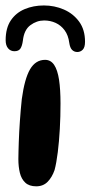

<svg xmlns="http://www.w3.org/2000/svg" viewBox="-24 -650 326 693"><path d="M106.8 22.5Q81.4 22.5 67.3 9.3Q53.1 -3.9 47.7 -26.2Q42.3 -48.4 42.3 -75.8Q42.3 -88.9 42.8 -104.5Q43.2 -120.1 43.8 -137.8Q44.4 -155.6 45.4 -174.4Q46.4 -193.2 47.8 -213.1Q49.1 -232.9 50.9 -253Q52.7 -273.2 54.7 -292.6Q64.7 -366.1 84.6 -400.1Q104.6 -434 138.8 -434Q159.2 -434 171.5 -415.7Q183.7 -397.4 189.1 -362.3Q194.4 -327.2 194.4 -276.2Q194.4 -253.4 193.8 -230.2Q193.2 -207 191.9 -184.6Q190.7 -162.2 188.8 -141.1Q186.9 -120 184.6 -100.9Q182.2 -81.8 179.3 -65.4Q176.4 -48.9 172.9 -36.1Q163.9 -10.1 147.9 6.2Q131.8 22.5 106.8 22.5ZM28 -465.1Q14.2 -465.1 5.3 -475.5Q-3.6 -485.9 -3.6 -504.8Q-3.6 -548.6 15 -576.3Q33.6 -603.9 65.1 -617.1Q96.6 -630.3 134.4 -630.3Q172.7 -630.3 206.6 -615.6Q240.4 -600.9 261.7 -571.8Q282.9 -542.7 282.9 -499.3Q282.9 -479.1 274.7 -470.7Q266.5 -462.3 255 -462.3Q243.9 -462.3 236.3 -469.8Q228.7 -477.2 226 -495.5Q222.5 -522.9 209.2 -540.8Q196 -558.6 176.8 -567.4Q157.5 -576.1 135.3 -576.1Q108.6 -576.1 85.8 -559.2Q62.9 -542.3 58.6 -503.6Q56 -484.2 49.7 -474.7Q43.4 -465.1 28 -465.1Z"/></svg>

Font: Gluten Thin
Style: Regular
Weight: 100
Designer: Tyler Finck
Foundry: Etcetera Type Company
Version: Version 1.300